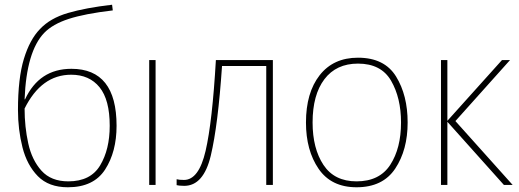

<svg xmlns="http://www.w3.org/2000/svg" viewBox="-20 -782 2197 812"><path d="M56 -317Q56 -234 75 -159Q94 -84 140 -37Q186 10 267 10Q376 10 424.5 -65Q473 -140 473 -250Q473 -491 282 -491Q146 -491 86 -362H84Q92 -565 167 -643Q203 -680 270.5 -702Q338 -724 457 -738L454 -762Q342 -749 267 -727Q192 -705 149 -659Q106 -615 81 -533Q56 -451 56 -317ZM269 -15Q196 -15 155.5 -60Q115 -105 99.5 -175.5Q84 -246 84 -323Q155 -466 281 -466Q358 -466 401 -413Q444 -360 444 -250Q444 -150 403.5 -82.5Q363 -15 269 -15Z M638 0H611V-528H638Z M1134 0V-528H893Q878 -267 849.5 -144Q821 -21 758 -21Q737 -21 727 -24V1Q731 2 739 3Q747 4 759 4Q841 4 871.5 -124Q902 -252 919 -503H1106V0Z M1704 -264Q1704 -379 1655 -458.5Q1606 -538 1494 -538Q1390 -538 1332 -464Q1274 -390 1274 -264Q1274 -146 1327.5 -68Q1381 10 1488 10Q1599 10 1651.5 -69Q1704 -148 1704 -264ZM1302 -264Q1302 -381 1352 -447Q1402 -513 1494 -513Q1592 -513 1634 -440.5Q1676 -368 1676 -264Q1676 -155 1630.5 -85Q1585 -15 1488 -15Q1394 -15 1348 -84.5Q1302 -154 1302 -264Z M2103 -528H2137L1906 -270L2148 0H2111L1872 -267V0H1845V-528H1872V-271Z"/></svg>

Font: Noto Sans Display Thin
Style: Regular
Weight: 250
Designer: Monotype Design Team
Foundry: Monotype Imaging Inc.
Version: Version 1.900